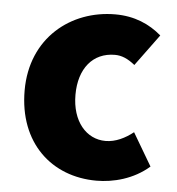

<svg xmlns="http://www.w3.org/2000/svg" viewBox="-47 -627 630 685"><g transform="rotate(5 268.5 -284.5)"><path d="M323 14C383 14 455 -4 511 -53L442 -170C413 -147 379 -130 343 -130C274 -130 222 -190 222 -285C222 -379 271 -439 350 -439C374 -439 396 -430 422 -409L505 -522C462 -559 408 -583 339 -583C180 -583 40 -473 40 -285C40 -96 163 14 323 14Z"/></g></svg>

Font: Noto Sans JP Black
Style: Regular
Weight: 900
Designer: Ryoko NISHIZUKA  (kana, bopomofo & ideographs); Paul D. Hunt (Latin, Greek & Cyrillic); Sandoll Communications , Soo-you
Foundry: Adobe
Version: Version 2.002;hotconv 1.0.116;makeotfexe 2.5.65601